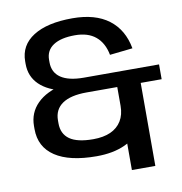

<svg xmlns="http://www.w3.org/2000/svg" viewBox="-89 -792 933 984"><g transform="rotate(-10 378.0 -299.5)"><path d="M353 9Q212 9 137.5 -40.5Q63 -90 63 -183V-199Q63 -268 110.5 -315.5Q158 -363 245 -381L246 -352Q164 -369 120 -412Q76 -455 76 -520V-533Q76 -617 148.5 -663Q221 -709 352 -709Q471 -709 541 -656Q611 -603 629 -504L510 -491Q498 -554 458 -587.5Q418 -621 350 -621Q277 -621 237.5 -595Q198 -569 198 -520V-507Q198 -454 238.5 -426.5Q279 -399 358 -399H749V-322H358Q275 -322 232 -292.5Q189 -263 189 -206V-191Q189 -136 228.5 -108Q268 -80 351 -80Q404 -80 441 -96.5Q478 -113 498 -145.5Q518 -178 518 -224H629Q629 -152 595.5 -99.5Q562 -47 500.5 -19Q439 9 353 9ZM640 -362V110H518V-362Z"/></g></svg>

Font: Pathway Extreme 28pt SemiBold
Style: Regular
Weight: 600
Designer: Eduardo Rodriguez Tunni
Foundry: Eduardo Rodriguez Tunni
Version: Version 1.001;gftools[0.9.26]